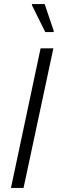

<svg xmlns="http://www.w3.org/2000/svg" viewBox="-20 -926 285 946"><path d="M34 0 180 -688H243L96 0ZM203 -768 137 -901 138 -906H200L245 -773L244 -768Z"/></svg>

Font: Saira SemiCondensed Light
Style: Italic
Weight: 300
Width: 4
Italic angle: -12°
Designer: Hector Gatti with collaboration of the Omnibus-Type team
Foundry: Omnibus-Type
Version: Version 1.101